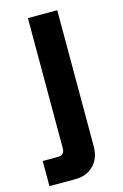

<svg xmlns="http://www.w3.org/2000/svg" viewBox="-132 -546 509 796"><g transform="rotate(-15 123.0 -148.0)"><path d="M88 200H-22V92H44Q72 92 72 62V-496H198V88Q198 139 168 169.5Q138 200 88 200Z"/></g></svg>

Font: Space Grotesk Variable Light
Style: Regular
Weight: 300
Designer: Florian Karsten
Foundry: Florian Karsten
Version: Version 2.000